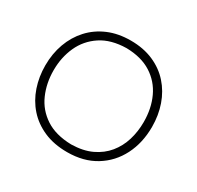

<svg xmlns="http://www.w3.org/2000/svg" viewBox="-160 -933 1160 1129"><g transform="rotate(30 420.0 -368.0)"><path d="M421.9 -41Q315.4 -43.5 247.3 -88.4Q179.2 -133.3 147 -206.8Q114.7 -280.3 114.7 -367.7Q114.7 -455.1 147.9 -528.6Q181.2 -602.1 249.3 -647.2Q317.4 -692.4 421.9 -694.3Q522.9 -692.4 590.6 -649.4Q658.2 -606.4 692.1 -533.4Q726.1 -460.4 726.1 -367.7Q726.1 -303.7 708.5 -245.6Q690.9 -187.5 653.8 -142.1Q616.7 -96.7 559.3 -69.6Q502 -42.5 421.9 -41ZM423.8 10.3Q534.7 10.3 615.2 -39.1Q695.8 -88.4 739.3 -174.1Q782.7 -259.8 782.7 -367.7Q782.7 -446.3 758.8 -514.9Q734.9 -583.5 688.7 -635.3Q642.6 -687 575.2 -716.3Q507.8 -745.6 421.4 -745.6Q336.4 -745.6 269.3 -716.8Q202.1 -688 155 -636.5Q107.9 -585 83 -516.4Q58.1 -447.8 58.1 -367.7Q58.1 -291 81.3 -222.7Q104.5 -154.3 150.6 -102.1Q196.8 -49.8 265.1 -19.8Q333.5 10.3 423.8 10.3Z"/></g></svg>

Font: Pinar FD VF
Style: Regular
Weight: 300
Designer: Amin Abedi
Version: Version 2.000